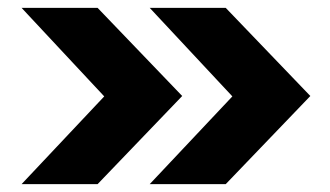

<svg xmlns="http://www.w3.org/2000/svg" viewBox="-20 -550 842 490"><path d="M229 -80H35L246 -304L35 -530H229L445 -305ZM556 -80H362L573 -304L362 -530H556L772 -305Z"/></svg>

Font: Be Vietnam Black
Style: Regular
Weight: 900
Designer: Lam Bao; Tony Le; Vietanh Nguyen
Foundry: Yellow Type Foundry
Version: Version 5.000